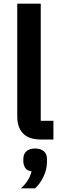

<svg xmlns="http://www.w3.org/2000/svg" viewBox="-20 -760 334 1046"><path d="M271 0H202Q137 0 105.5 -33Q74 -66 74 -126V-740H202V-102H271ZM171 49Q202 49 219 64Q236 79 236 107V120Q236 163 217 202.5Q198 242 171 266H94Q118 244 131.5 222.5Q145 201 152 173Q128 171 117.5 154.5Q107 138 107 117V107Q107 79 124 64Q141 49 171 49Z"/></svg>

Font: IBM Plex Sans SemiBold
Style: Regular
Weight: 600
Designer: Mike Abbink, Paul van der Laan, Pieter van Rosmalen
Foundry: Bold Monday
Version: Version 3.201